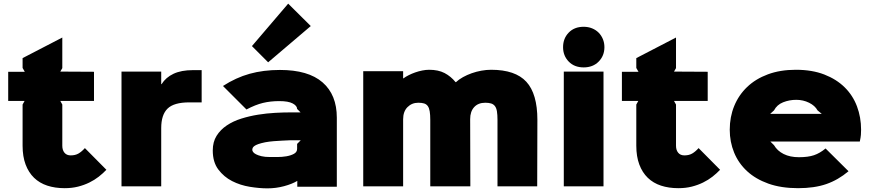

<svg xmlns="http://www.w3.org/2000/svg" viewBox="-20 -1023 4792 1054"><path d="M564 -91Q545 -71 522 -53Q499 -35 470.5 -21Q442 -7 408.5 1.5Q375 10 335 10Q282 10 239.5 -4Q197 -18 167 -47Q137 -76 120.5 -120Q104 -164 104 -223V-449L115 -469H25V-629H116L104 -650V-704L322 -817V-649L311 -630L496 -629V-469H311L322 -449V-223Q322 -199 334 -184.5Q346 -170 368 -170Q393 -170 410.5 -180Q428 -190 446 -210Z M1087 -461H1019Q935 -461 900 -427Q865 -393 865 -320V0H647V-630H865V-561H867Q890 -598 932.5 -618Q975 -638 1039 -638H1087Z M1686 -880 1452 -681 1363 -770 1562 -1003ZM1829 -377V2H1612V-30Q1584 -13 1539.5 -1Q1495 11 1448 11Q1404 11 1351.5 2.5Q1299 -6 1254 -29Q1209 -52 1178.5 -92.5Q1148 -133 1148 -197Q1148 -244 1169 -277.5Q1190 -311 1225 -334.5Q1260 -358 1305 -372Q1350 -386 1397 -393.5Q1444 -401 1490 -403.5Q1536 -406 1574 -406H1630L1611 -425Q1611 -442 1587 -455Q1563 -468 1513 -468Q1465 -468 1423.5 -458Q1382 -448 1333 -422L1204 -551Q1275 -597 1350.5 -618Q1426 -639 1517 -639Q1672 -639 1750.5 -571Q1829 -503 1829 -377ZM1631 -253H1609Q1589 -253 1572.5 -253Q1556 -253 1530 -251Q1507 -250 1482.5 -248Q1458 -246 1436 -242Q1412 -237 1398 -232Q1384 -227 1376.5 -221.5Q1369 -216 1367 -210.5Q1365 -205 1365 -200Q1365 -195 1369.5 -188.5Q1374 -182 1385.5 -176Q1397 -170 1415.5 -165.5Q1434 -161 1462 -161Q1478 -161 1503 -161Q1528 -161 1552 -165Q1576 -169 1593.5 -178.5Q1611 -188 1611 -206V-233Z M2930 -365 2929 0H2711V-365Q2711 -393 2708 -411.5Q2705 -430 2697 -440.5Q2689 -451 2676 -455Q2663 -459 2644 -459Q2605 -459 2583 -435Q2561 -411 2561 -369L2562 0H2342V-365Q2342 -393 2339 -411.5Q2336 -430 2328.5 -440.5Q2321 -451 2308.5 -455Q2296 -459 2276 -459Q2241 -459 2217 -435Q2193 -411 2193 -368V0H1974V-632H2193V-593H2195Q2207 -602 2224 -610.5Q2241 -619 2259.5 -625.5Q2278 -632 2298 -636Q2318 -640 2336 -640Q2386 -640 2420.5 -622Q2455 -604 2481 -572H2483Q2499 -587 2521.5 -599.5Q2544 -612 2569.5 -621Q2595 -630 2622.5 -635Q2650 -640 2676 -640Q2809 -640 2869.5 -574Q2930 -508 2930 -365Z M3298 -764Q3298 -717 3266.5 -685Q3235 -653 3184 -653Q3133 -653 3102 -685Q3071 -717 3071 -764Q3071 -812 3102 -844Q3133 -876 3184 -876Q3209 -876 3230 -867.5Q3251 -859 3266 -844Q3281 -829 3289.5 -808.5Q3298 -788 3298 -764ZM3293 0H3075V-630H3293Z M3933 -91Q3914 -71 3891 -53Q3868 -35 3839.5 -21Q3811 -7 3777.5 1.5Q3744 10 3704 10Q3651 10 3608.5 -4Q3566 -18 3536 -47Q3506 -76 3489.5 -120Q3473 -164 3473 -223V-449L3484 -469H3394V-629H3485L3473 -650V-704L3691 -817V-649L3680 -630L3865 -629V-469H3680L3691 -449V-223Q3691 -199 3703 -184.5Q3715 -170 3737 -170Q3762 -170 3779.5 -180Q3797 -190 3815 -210Z M4707 -311Q4707 -297 4706 -283Q4705 -269 4700 -246H4209L4229 -226Q4247 -195 4282 -177.5Q4317 -160 4366 -160Q4416 -160 4448.5 -171Q4481 -182 4512 -208L4638 -83Q4581 -35 4516 -12.5Q4451 10 4361 10Q4268 10 4198 -15Q4128 -40 4081 -83.5Q4034 -127 4010 -185.5Q3986 -244 3986 -311Q3986 -381 4010.5 -441Q4035 -501 4081.5 -545.5Q4128 -590 4195.5 -615Q4263 -640 4349 -640Q4438 -640 4505 -614Q4572 -588 4617 -543.5Q4662 -499 4684.5 -439Q4707 -379 4707 -311ZM4491 -398 4468 -417Q4454 -443 4421.5 -459Q4389 -475 4351 -475Q4313 -475 4279 -461.5Q4245 -448 4229 -417L4208 -398Z"/></svg>

Font: TypoPRO Sinkin Sans
Style: 900 X Black
Weight: 950
Designer: Keith Bates
Foundry: K-Type
Version: Sinkin Sans (version 1.0)  by Keith Bates   •   © 2014   www